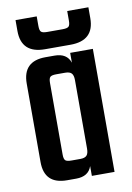

<svg xmlns="http://www.w3.org/2000/svg" viewBox="-77 -700 514 750"><g transform="rotate(-10 180.0 -325.5)"><path d="M243 -651H327V-608Q327 -519 233 -519H132Q38 -519 38 -608V-651H122V-613Q122 -595 128 -589.5Q134 -584 152 -584H213Q231 -584 237 -589.5Q243 -595 243 -613ZM226 -488H316V0H226V-39Q213 0 164 0H128Q38 0 38 -88V-399Q38 -488 128 -488H164Q213 -488 226 -449ZM158 -73H193Q211 -73 218.5 -81Q226 -89 226 -108V-380Q226 -399 218.5 -407Q211 -415 193 -415H158Q140 -415 134 -409.5Q128 -404 128 -386V-102Q128 -84 134 -78.5Q140 -73 158 -73Z"/></g></svg>

Font: Teko Regular
Style: Regular
Weight: 400
Designer: Manushi Parikh, Jonny Pinhorn
Foundry: Indian Type Foundry
Version: Version 1.105;PS 1.0;hotconv 1.0.78;makeotf.lib2.5.61930; tt